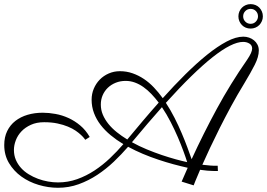

<svg xmlns="http://www.w3.org/2000/svg" viewBox="-40 -871 1290 928"><path d="M1136.2 -693.8Q1150.4 -693.8 1163.8 -689.2Q1177.2 -684.6 1187.7 -676Q1198.2 -667.5 1204.6 -655Q1210.9 -642.6 1210.9 -627Q1210.9 -596.7 1191.4 -558.1Q1171.9 -519.5 1140.6 -467.8Q1106.9 -412.6 1077.1 -357.7Q1047.4 -302.7 1021.7 -251.7Q996.1 -200.7 974.9 -155.5Q953.6 -110.4 938 -74.7Q957.5 -72.3 977.1 -70.8Q996.6 -69.3 1012.2 -69.8L1013.2 -44.4Q1009.8 -44.4 987.5 -44.7Q965.3 -44.9 927.2 -50.3Q912.1 -15.1 904.1 4.4Q896 23.9 896 24.9L837.9 6.8L867.2 -60.1Q834.5 -67.4 798.3 -77.1Q762.2 -86.9 724.9 -99.4Q687.5 -111.8 650.4 -127.4Q613.3 -143.1 579.1 -161.6Q547.4 -125 510.3 -89.6Q473.1 -54.2 430.7 -26.1Q388.2 2 340.6 19.3Q293 36.6 240.2 36.6Q193.4 36.6 146.7 22.7Q100.1 8.8 63.2 -17.8Q26.4 -44.4 3.4 -82.8Q-19.5 -121.1 -19.5 -169.9Q-19.5 -208.5 -5.1 -237.8Q9.3 -267.1 34.4 -286.6Q59.6 -306.2 93.5 -316.2Q127.4 -326.2 166.5 -326.2Q196.3 -326.2 228.3 -320.3Q260.3 -314.5 290.5 -300.8Q320.8 -287.1 347.7 -264.6Q374.5 -242.2 393.6 -209L372.1 -195.3Q371.6 -196.3 366.5 -202.9Q361.3 -209.5 351.3 -219Q341.3 -228.5 325.7 -239.3Q310.1 -250 288.3 -259Q266.6 -268.1 238 -274.2Q209.5 -280.3 173.3 -280.3Q136.7 -280.3 109.4 -267.8Q82 -255.4 63.7 -236.1Q45.4 -216.8 36.4 -192.9Q27.3 -168.9 27.3 -146.5Q27.3 -120.1 36.6 -98.4Q45.9 -76.7 61.8 -59.1Q77.6 -41.5 98.9 -28.6Q120.1 -15.6 143.8 -6.8Q167.5 2 192.1 6.3Q216.8 10.7 240.2 10.7Q288.6 10.7 333 -5.1Q377.4 -21 417 -47.1Q456.5 -73.2 491.5 -106.4Q526.4 -139.6 556.2 -174.3Q522.9 -194.3 494.9 -217.5Q466.8 -240.7 446.3 -267.3Q425.8 -293.9 414.3 -324.5Q402.8 -355 402.8 -389.2Q402.8 -417.5 413.3 -442.4Q423.8 -467.3 442.1 -486.1Q460.4 -504.9 485.6 -515.9Q510.7 -526.9 539.6 -526.9Q571.8 -526.9 600.6 -516.8Q629.4 -506.8 655.3 -489.5Q681.2 -472.2 703.9 -448.2Q726.6 -424.3 746.6 -396.5Q801.3 -457.5 855.7 -511.5Q910.2 -565.4 960.4 -606Q1010.7 -646.5 1055.4 -670.2Q1100.1 -693.8 1136.2 -693.8ZM761.7 -374Q784.7 -338.9 803.7 -301.3Q822.8 -263.7 838.1 -227.5Q853.5 -191.4 865.5 -158.9Q877.4 -126.5 886.2 -101.6Q943.4 -226.1 1008.3 -345.7Q1073.2 -465.3 1154.3 -582Q1167.5 -601.6 1173.1 -614.5Q1178.7 -627.4 1178.7 -636.7Q1178.7 -652.3 1165.5 -660.4Q1152.3 -668.5 1135.3 -668.5Q1081.1 -668.5 987.5 -594.5Q894 -520.5 761.7 -374ZM447.3 -365.7Q447.3 -339.8 457 -316.7Q466.8 -293.5 483.9 -272.2Q501 -251 524.4 -232.2Q547.9 -213.4 575.2 -196.8Q611.8 -241.2 649.9 -286.1Q688 -331.1 727.1 -375Q710 -397.5 691.7 -416.7Q673.3 -436 653.3 -450.2Q633.3 -464.4 611.8 -472.2Q590.3 -480 567.4 -480Q541.5 -480 519.5 -471.2Q497.6 -462.4 481.4 -447Q465.3 -431.6 456.3 -410.9Q447.3 -390.1 447.3 -365.7ZM864.7 -87.4Q857.9 -109.4 846.4 -140.6Q835 -171.9 819.6 -207.8Q804.2 -243.7 784.9 -281.2Q765.6 -318.8 742.7 -353Q709 -314.9 672.9 -272.9Q636.7 -231 597.7 -183.6Q631.8 -164.6 669.2 -149.2Q706.5 -133.8 741.9 -121.8Q777.3 -109.9 809.3 -101.1Q841.3 -92.3 864.7 -87.4ZM1230.5 -792Q1230.5 -779.8 1225.8 -769Q1221.2 -758.3 1213.4 -750.2Q1205.6 -742.2 1194.6 -737.5Q1183.6 -732.9 1171.4 -732.9Q1158.7 -732.9 1147.9 -737.3Q1137.2 -741.7 1129.4 -749.8Q1121.6 -757.8 1116.9 -768.6Q1112.3 -779.3 1112.3 -792Q1112.3 -804.2 1116.9 -815.2Q1121.6 -826.2 1129.4 -834Q1137.2 -841.8 1147.9 -846.4Q1158.7 -851.1 1171.4 -851.1Q1183.6 -851.1 1194.6 -846.7Q1205.6 -842.3 1213.4 -834.2Q1221.2 -826.2 1225.8 -815.4Q1230.5 -804.7 1230.5 -792ZM1207 -792Q1207 -807.1 1196.8 -817.6Q1186.5 -828.1 1171.4 -828.1Q1156.2 -828.1 1145.8 -817.6Q1135.3 -807.1 1135.3 -792Q1135.3 -776.9 1145.8 -766.4Q1156.2 -755.9 1171.4 -755.9Q1186.5 -755.9 1196.8 -766.8Q1207 -777.8 1207 -792Z"/></svg>

Font: Parisienne
Style: Regular
Weight: 400
Designer: Astigmatic (AOETI)
Foundry: Astigmatic (AOETI)
Version: Version 1.000